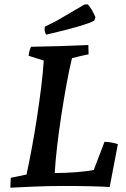

<svg xmlns="http://www.w3.org/2000/svg" viewBox="-20 -863 586 891"><path d="M28 8Q29 -4 29 -15Q29 -26 30 -38L103 -53Q114 -103 127 -172.5Q140 -242 151.5 -317Q163 -392 171.5 -461.5Q180 -531 183 -582L113 -604Q114 -617 117 -627.5Q120 -638 124 -646Q189 -647 257 -649Q325 -651 390 -654Q390 -643 390.5 -632.5Q391 -622 391 -611Q375 -608 352 -602.5Q329 -597 314 -593Q301 -540 288.5 -471Q276 -402 264.5 -327.5Q253 -253 245 -183.5Q237 -114 234 -60Q284 -60 334 -64Q384 -68 415 -74L465 -205Q498 -204 527 -194L489 5Q466 3 407 1.5Q348 0 273 0Q203 0 136.5 3Q70 6 28 8ZM194 -702Q187 -715 187 -727L188 -739L242 -766L372 -842L386 -843Q393 -839 404 -820.5Q415 -802 423 -783L418 -768Q403 -758 348 -741.5Q293 -725 194 -702Z"/></svg>

Font: Labrada SemiBold
Style: Italic
Weight: 600
Italic angle: -7°
Designer: Mercedes Jáuregui
Foundry: Omnibus-Type Team
Version: Version 1.000; ttfautohint (v1.8.4.7-5d5b)